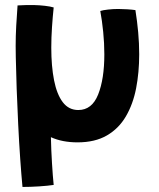

<svg xmlns="http://www.w3.org/2000/svg" viewBox="-20 -536 629 760"><path d="M69 204Q64.5 157 60 92.5Q55.5 28 52 -43.8Q48.5 -115.5 46 -184.5Q43.5 -253.5 42.5 -310Q42 -331 42 -354Q42 -393 44.2 -433.8Q46.5 -474.5 49.5 -514.5Q61 -515.5 79.8 -515.8Q98.5 -516 114 -516Q136 -515.5 157.8 -513Q179.5 -510.5 192.5 -506.5Q188.5 -469 185.8 -428.2Q183 -387.5 183 -347.5Q183 -274 194 -218.2Q205 -162.5 228.5 -131.5Q252 -100.5 290 -100.5Q344 -100.5 368.5 -162Q393 -223.5 393 -321Q393 -365 388.5 -409.8Q384 -454.5 377 -492.5Q387.5 -496 407.8 -498.2Q428 -500.5 448 -500.5Q464 -500.5 483.8 -499.2Q503.5 -498 516 -496Q523 -452.5 527 -408.2Q531 -364 531 -321Q531 -249.5 518.8 -186.5Q506.5 -123.5 478.2 -75.2Q450 -27 403 0.2Q356 27.5 287 27.5Q226.5 27.5 181.5 7Q182.5 57 185.8 110Q189 163 192.5 196Q169.5 199.5 134.5 201.8Q99.5 204 69 204Z"/></svg>

Font: Grandstander SemiBold
Style: Regular
Weight: 600
Designer: Tyler Finck
Foundry: Etcetera Type Co
Version: Version 1.200; ttfautohint (v1.8.3)